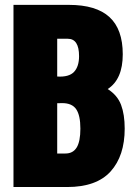

<svg xmlns="http://www.w3.org/2000/svg" viewBox="-20 -752 553 772"><path d="M34.2 -732.4H257.3Q366.7 -732.4 420.2 -683.3Q473.6 -634.3 473.6 -533.7Q473.6 -433.1 413.1 -394Q452.1 -369.1 466.8 -330.3Q481.4 -291.5 481.4 -234.9Q481.4 -125.5 424.8 -62.7Q368.2 0 250 0H34.2ZM210 -134.8H243.2Q273.4 -134.8 288.3 -158.9Q303.2 -183.1 303.2 -234.9Q303.2 -287.6 286.6 -312.5Q270 -337.4 230 -337.4Q218.3 -337.4 210 -336.9ZM210 -596.2V-444.3Q257.3 -441.4 277.6 -462.9Q297.9 -484.4 297.9 -526.4Q297.9 -596.2 252.4 -596.2Z"/></svg>

Font: Anton
Style: Regular
Weight: 400
Designer: Vernon Adams, Tural Alisoy
Foundry: Vernon Adams
Version: Version 2.300